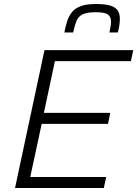

<svg xmlns="http://www.w3.org/2000/svg" viewBox="-20 -938 685 958"><path d="M55 0 202 -688H645L633 -633H254L199 -375H530L519 -320H188L131 -55H510L498 0ZM301 -776Q307 -807 315.5 -833Q324 -859 339.5 -878Q355 -897 383.5 -907.5Q412 -918 458 -918Q506 -918 532 -909.5Q558 -901 568 -884.5Q578 -868 578 -845Q578 -829 575.5 -812Q573 -795 568 -776H526Q529 -792 531.5 -805.5Q534 -819 534 -831Q534 -854 518.5 -865.5Q503 -877 457 -877Q413 -877 391.5 -866Q370 -855 361 -832Q352 -809 345 -776Z"/></svg>

Font: Saira Thin Light
Style: Italic
Weight: 300
Italic angle: -12°
Version: Version 1.101